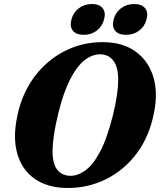

<svg xmlns="http://www.w3.org/2000/svg" viewBox="-20 -922 795 954"><path d="M495 -712.5Q589.5 -711.5 652.5 -666.8Q715.5 -622 740.5 -544.2Q765.5 -466.5 746 -366Q724 -247 660.8 -161.8Q597.5 -76.5 506.5 -31.5Q415.5 13.5 311 12Q215 10.5 152 -33.8Q89 -78 66 -158Q43 -238 66 -345.5Q81.5 -423.5 119 -490.8Q156.5 -558 213 -608Q269.5 -658 341 -685.8Q412.5 -713.5 495 -712.5ZM328 -48.5Q365 -47.5 403.5 -74.8Q442 -102 477.2 -168.2Q512.5 -234.5 541.5 -351Q555 -407 561.2 -450Q567.5 -493 567.5 -525.5Q567 -589.5 543.8 -620Q520.5 -650.5 481.5 -652Q442.5 -654 404 -625.8Q365.5 -597.5 331 -532.5Q296.5 -467.5 270 -360.5Q255 -299 248.2 -253Q241.5 -207 241 -173.5Q241 -108 264.2 -78.8Q287.5 -49.5 328 -48.5ZM396 -749Q358.5 -749 342 -769.5Q325.5 -790 335 -825.5Q344.5 -860.5 372 -881.2Q399.5 -902 436.5 -902Q474 -902 490.2 -881.2Q506.5 -860.5 497 -825.5Q488 -790.5 460.8 -769.8Q433.5 -749 396 -749ZM606 -749Q568.5 -749 552 -769.5Q535.5 -790 544.5 -825.5Q554 -860.5 581.8 -881.2Q609.5 -902 646.5 -902Q684.5 -902 701 -881.2Q717.5 -860.5 708 -825.5Q699 -790.5 671.5 -769.8Q644 -749 606 -749Z"/></svg>

Font: Fraunces 72pt Soft
Style: Bold Italic
Weight: 700
Italic angle: -16°
Version: Version 1.000;[b76b70a41]